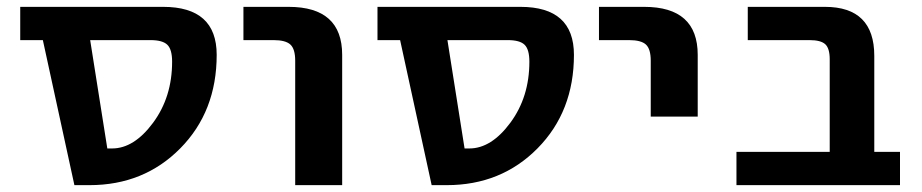

<svg xmlns="http://www.w3.org/2000/svg" viewBox="-20 -540 2689 560"><path d="M105 -423H39V-520H456Q612 -520 612 -380Q612 -215 506 -107.5Q400 0 241 0H197ZM243 -423 293 -107H307Q371 -107 426.5 -182Q482 -257 482 -360Q482 -396 468 -409.5Q454 -423 419 -423Z M690 -423V-520H822Q978 -520 978 -380V0H841V-363Q841 -397 827 -410Q813 -423 778 -423Z M1147 -423H1081V-520H1498Q1654 -520 1654 -380Q1654 -215 1548 -107.5Q1442 0 1283 0H1239ZM1285 -423 1335 -107H1349Q1413 -107 1468.5 -182Q1524 -257 1524 -360Q1524 -396 1510 -409.5Q1496 -423 1461 -423Z M1727 -423V-520H1859Q2015 -520 2015 -380V-200H1878V-363Q1878 -397 1864 -410Q1850 -423 1815 -423Z M2400 -367Q2400 -399 2387 -411Q2374 -423 2341 -423H2161V-520H2386Q2530 -520 2530 -377V-97H2605V0H2128V-97H2400Z"/></svg>

Font: Mplus 1p Bold
Style: Bold
Weight: 700
Version: Version 1.061